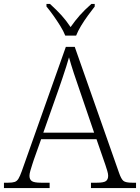

<svg xmlns="http://www.w3.org/2000/svg" viewBox="-23 -951 708 971"><path d="M-3 0V-27H18Q40 -27 51.5 -31Q63 -35 70.5 -47.5Q78 -60 87 -85L310 -714H355L579 -77Q590 -45 601.5 -36Q613 -27 646 -27H665V0H437V-27H467Q502 -27 513 -35.5Q524 -44 524 -62Q524 -72 519.5 -87Q515 -102 510 -117Q505 -132 502 -140L465 -247H185L148 -143Q145 -134 140 -118.5Q135 -103 130.5 -87.5Q126 -72 126 -62Q126 -44 137.5 -35.5Q149 -27 185 -27H228V0ZM196 -280H453L381 -491Q366 -533 350.5 -580.5Q335 -628 326 -661Q321 -642 312 -614.5Q303 -587 293 -556.5Q283 -526 274 -501ZM307 -771Q298 -794 281.5 -820.5Q265 -847 246.5 -873Q228 -899 212 -918V-931H230Q264 -900 288 -873.5Q312 -847 334 -814Q357 -847 380.5 -873.5Q404 -900 439 -931H456V-918Q441 -899 422 -873Q403 -847 387 -820.5Q371 -794 362 -771Z"/></svg>

Font: Noto Serif Tibetan ExtraLight
Style: Regular
Weight: 200
Designer: Monotype Design Team
Foundry: Monotype Imaging Inc.
Version: Version 2.103; ttfautohint (v1.8.4.7-5d5b)